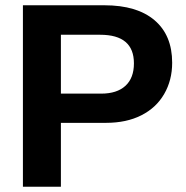

<svg xmlns="http://www.w3.org/2000/svg" viewBox="-20 -708 707 728"><path d="M632.8 -470.2Q632.8 -403.8 602.5 -351.6Q572.3 -299.3 515.9 -270.8Q459.5 -242.2 381.8 -242.2H210.9V0H66.9V-688H376Q499.5 -688 566.2 -631.1Q632.8 -574.2 632.8 -470.2ZM487.8 -467.8Q487.8 -576.2 359.9 -576.2H210.9V-353H363.8Q423.3 -353 455.6 -382.6Q487.8 -412.1 487.8 -467.8Z"/></svg>

Font: Arial
Style: Bold
Weight: 700
Designer: Steve Matteson
Foundry: Ascender Corporation
Version: Version 2.00.3